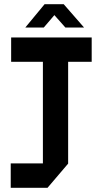

<svg xmlns="http://www.w3.org/2000/svg" viewBox="-20 -891 479 913"><path d="M184 -114V-597L282 -713H304V-114ZM31 2V-114H304V-113L206 2ZM33 -597V-713H282L184 -597ZM304 -597V-713H416V-597ZM291 -760 205 -857 283 -871 379 -761V-760ZM101 -760V-761L192 -871H283L188 -760Z"/></svg>

Font: Foldit Medium
Style: Regular
Weight: 500
Version: Version 1.003